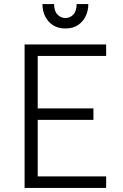

<svg xmlns="http://www.w3.org/2000/svg" viewBox="-20 -917 598 937"><path d="M100 0V-700H498V-644H164V-388H436V-332H164V-56H498V0ZM299 -778Q263 -778 238 -794.5Q213 -811 200 -838Q187 -865 187 -897H244Q244 -863 260.5 -846Q277 -829 299 -829Q322 -829 338 -846Q354 -863 354 -897H411Q411 -865 398 -838Q385 -811 360.5 -794.5Q336 -778 299 -778Z"/></svg>

Font: Inclusive Sans Light
Style: Regular
Weight: 300
Designer: Olivia King
Foundry: Olivia King
Version: Version 2.004